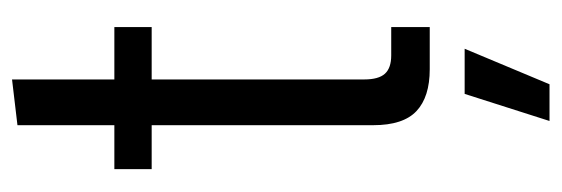

<svg xmlns="http://www.w3.org/2000/svg" viewBox="-327 -407 933 319"><g transform="rotate(-90 139.5 -247.5)"><path d="M184 0Q138 0 114.5 -22Q91 -44 91 -94V-462H18V-524H91V-685L167 -694V-524H254V-462H167V-109Q167 -85 176.5 -74.5Q186 -64 207 -64H254V0ZM98 199 143 58H218L159 199Z"/></g></svg>

Font: Mona Sans SemiCondensed
Style: Regular
Weight: 400
Width: 4
Designer: Deni Anggara
Foundry: GitHub
Version: Version 2.000